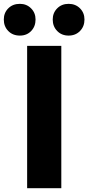

<svg xmlns="http://www.w3.org/2000/svg" viewBox="-56 -984 462 1004"><path d="M85.9 0V-744.1H264.6V0ZM47.9 -797.9Q10.7 -797.9 -12.7 -821.8Q-36.1 -845.7 -36.1 -881.8Q-36.1 -917 -12.7 -940.4Q10.7 -963.9 47.9 -963.9Q83 -963.9 106.4 -940.4Q129.9 -917 129.9 -881.8Q129.9 -845.7 106.9 -821.8Q84 -797.9 47.9 -797.9ZM219.7 -881.8Q219.7 -917 243.2 -940.4Q266.6 -963.9 302.7 -963.9Q338.9 -963.9 362.3 -940.4Q385.7 -917 385.7 -881.8Q385.7 -845.7 362.3 -821.8Q338.9 -797.9 302.7 -797.9Q266.6 -797.9 243.2 -821.8Q219.7 -845.7 219.7 -881.8Z"/></svg>

Font: Gen Shin Gothic Heavy
Style: Bold
Weight: 900
Designer: [Source Han Sans]
Ryoko NISHIZUKA  (kana & ideographs); Paul D. Hunt (Latin, Greek & Cyrillic); Wenlong ZHANG  (bopomofo
Version: Version 1.002.20150607